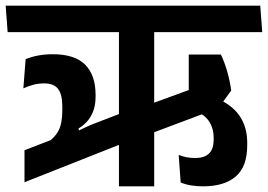

<svg xmlns="http://www.w3.org/2000/svg" viewBox="-42 -658 946 678"><path d="M884 -544.5 877 -638H-22L-15 -544.5ZM689 -363.5 476.5 -286 477 -181.5 726 -275ZM738 -465.5H624.5V-270L733.5 -282L774.5 -338.5Q769.5 -373.5 760.5 -405.2Q751.5 -437 738 -465.5ZM596 -13.5Q613 -6.5 633.2 -3.2Q653.5 0 675 0Q750 0 790.5 -34.8Q831 -69.5 831 -145V-153.5Q831 -205.5 807.5 -243.5Q784 -281.5 734 -306L651 -266Q684 -250 698.2 -226.5Q712.5 -203 712.5 -172V-165.5Q712.5 -131.5 696 -115.8Q679.5 -100 647.5 -100Q631 -100 616.8 -102.8Q602.5 -105.5 589 -111ZM502.5 0V-573H378V0ZM401 -155.5V-264L303.5 -226.5Q280 -218 257.2 -207.2Q234.5 -196.5 211 -184L202.5 -188.5L44.5 -127.5V-14.5ZM241 -186 235 -204Q256 -217 269 -233.2Q282 -249.5 288.8 -270Q295.5 -290.5 295.5 -317V-323.5Q295.5 -392.5 258.8 -429.5Q222 -466.5 144.5 -466.5Q117.5 -466.5 93 -462Q68.5 -457.5 48.5 -449L40.5 -346Q58 -354 76 -358.8Q94 -363.5 114 -363.5Q148.5 -363.5 163.2 -343.8Q178 -324 178 -283.5V-271.5Q178 -242 173.5 -221.5Q169 -201 158 -185.8Q147 -170.5 127.5 -155.5Z"/></svg>

Font: Anek Devanagari Medium SemiBold
Style: Regular
Weight: 600
Version: Version 1.003